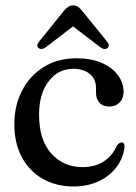

<svg xmlns="http://www.w3.org/2000/svg" viewBox="-20 -679 504 710"><path d="M437 -339.5Q437 -315.5 422.5 -300.2Q408 -285 384.5 -285Q360.5 -285 347.8 -299Q335 -313 335 -336.5V-354.5Q335 -386 312.5 -405.2Q290 -424.5 250.5 -424.5Q195 -424.5 159.8 -378.2Q124.5 -332 124.5 -255Q124.5 -161 170 -111Q215.5 -61 284.5 -61Q332.5 -61 365 -83Q397.5 -105 412 -140.5Q421.5 -152.5 429.5 -152.5Q441 -152 440.5 -135.5Q436 -95 411.2 -61.8Q386.5 -28.5 345.5 -9Q304.5 10.5 252 10.5Q187.5 10.5 138 -17.8Q88.5 -46 60.8 -97.8Q33 -149.5 33 -219.5Q33 -288.5 61.5 -343.8Q90 -399 141.8 -431.2Q193.5 -463.5 263 -463.5Q317 -463.5 356 -446.5Q395 -429.5 416 -401Q437 -372.5 437 -339.5ZM149 -504Q133 -493 122.5 -501.5Q112.5 -510.5 124.5 -525L215.5 -638Q224 -648 231.8 -653.5Q239.5 -659 250 -659Q261 -659 268.8 -653.5Q276.5 -648 284.5 -638L376 -525Q388 -510.5 377.5 -501.5Q367 -492.5 351.5 -504L250 -581.5Z"/></svg>

Font: Fraunces 72pt Soft
Style: Regular
Weight: 400
Version: Version 1.000;[b76b70a41]